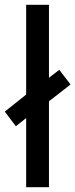

<svg xmlns="http://www.w3.org/2000/svg" viewBox="-41 -846 314 800"><path d="M68 -66V-354L25 -320L-21 -381L68 -452V-826H163V-522L206 -555L253 -494L163 -424V-66Z"/></svg>

Font: Noto Sans Malayalam UI ExtraCondensed Medium
Style: Regular
Weight: 500
Width: 2
Designer: Jelle Bosma - Monotype Design Team
Foundry: Monotype Imaging Inc.
Version: Version 2.104; ttfautohint (v1.8.4.7-5d5b)